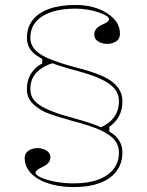

<svg xmlns="http://www.w3.org/2000/svg" viewBox="-20 -743 596 778"><path d="M279 15Q235 15 198.5 6.5Q162 -2 135.5 -17.5Q109 -33 94.5 -54.5Q80 -76 80 -102Q80 -116 87.5 -125Q95 -134 107 -138.5Q119 -143 132 -143Q145 -143 157 -138.5Q169 -134 176.5 -126Q184 -118 184 -105Q184 -94 177.5 -85Q171 -76 157 -69Q138 -60 131 -54Q124 -48 124 -43Q124 -34 145.5 -24Q167 -14 202.5 -7Q238 0 279 0Q337 0 377.5 -15Q418 -30 440 -58Q462 -86 462 -125Q462 -154 444.5 -175.5Q427 -197 387 -215.5Q347 -234 277 -252Q231 -265 206 -273Q181 -281 162 -289Q130 -305 109.5 -326.5Q89 -348 89 -382Q89 -405 96 -424.5Q103 -444 117 -459.5Q131 -475 151 -486V-509L196 -488Q153 -475 128 -449Q103 -423 103 -382Q103 -362 112 -346Q121 -330 141.5 -316.5Q162 -303 196 -290Q230 -277 279 -264Q353 -244 396 -224.5Q439 -205 457.5 -181Q476 -157 476 -125Q476 -92 462.5 -66Q449 -40 424 -22Q399 -4 362.5 5.5Q326 15 279 15ZM384 -225Q422 -241 442 -268Q462 -295 462 -333Q462 -362 444.5 -383.5Q427 -405 387 -423.5Q347 -442 277 -460Q207 -479 165.5 -497.5Q124 -516 106.5 -538Q89 -560 89 -590Q89 -632 112.5 -662Q136 -692 180.5 -707.5Q225 -723 287 -723Q336 -723 376.5 -708Q417 -693 441.5 -667Q466 -641 466 -606Q466 -585 450 -575Q434 -565 414 -565Q401 -565 389 -569.5Q377 -574 369.5 -582.5Q362 -591 362 -603Q362 -629 394 -643Q410 -650 416 -655Q422 -660 422 -665Q422 -672 410 -679.5Q398 -687 378 -693.5Q358 -700 334.5 -704Q311 -708 287 -708Q200 -708 151.5 -677Q103 -646 103 -590Q103 -564 119.5 -544Q136 -524 174.5 -507Q213 -490 279 -472Q311 -464 342 -454.5Q373 -445 399 -433Q437 -415 456.5 -390Q476 -365 476 -333Q476 -299 462.5 -273Q449 -247 423 -229V-205Z"/></svg>

Font: Kalnia Thin
Style: Regular
Weight: 100
Version: Version 1.105